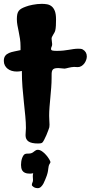

<svg xmlns="http://www.w3.org/2000/svg" viewBox="-32 -726 469 993"><path d="M396 -470.2Q417 -458 417 -434.1Q417 -425.3 413.6 -415.8Q410.2 -406.2 404.1 -397.9Q397.9 -389.6 389.2 -384.3Q380.4 -378.9 370.1 -378.9Q365.2 -378.9 360.4 -379.4Q355.5 -379.9 351.1 -379.9Q343.8 -379.9 336.4 -378.4Q329.1 -377 322.5 -375.5Q315.9 -374 310.5 -372.6Q305.2 -371.1 301.8 -371.1Q294.4 -371.1 285.9 -372.6Q277.3 -374 269 -374Q255.4 -374 248.3 -371.1Q241.2 -368.2 238.3 -361.8Q235.4 -355.5 235.1 -345.5Q234.9 -335.4 234.9 -321.8Q234.9 -298.8 232.9 -273.4Q231 -248 228.5 -222.4Q226.1 -196.8 224.1 -172.1Q222.2 -147.5 222.2 -127Q222.2 -114.3 223.1 -103Q224.1 -91.8 224.1 -81.1Q224.1 -78.1 223.6 -74.5Q223.1 -70.8 223.1 -67.9Q222.2 -64.5 218 -52.7Q213.9 -41 208 -27.3Q202.1 -13.7 196 -2.2Q189.9 9.3 186 12.2Q182.1 14.6 176.5 15.4Q170.9 16.1 164.1 16.1Q130.9 16.1 115.5 5.6Q100.1 -4.9 100.1 -26.9Q100.1 -36.1 101.1 -45.9Q102.1 -55.7 102.1 -64Q102.1 -91.3 98.9 -125Q95.7 -158.7 91.6 -196.5Q87.4 -234.4 84.2 -275.4Q81.1 -316.4 81.1 -358.9Q66.9 -356 55.2 -356Q41 -356 28.8 -359.6Q16.6 -363.3 7.6 -370.4Q-1.5 -377.4 -6.8 -387.7Q-12.2 -397.9 -12.2 -411.1Q-12.2 -427.7 -4.9 -437.3Q2.4 -446.8 14.4 -451.9Q26.4 -457 42 -460Q57.6 -462.9 74.2 -466.8V-484.9Q74.2 -506.8 71.3 -525.9Q68.4 -544.9 64.7 -562.3Q61 -579.6 58.1 -595.5Q55.2 -611.3 55.2 -627Q55.2 -642.1 57.4 -652.3Q59.6 -662.6 64.9 -669.7Q70.3 -676.8 79.3 -681.9Q88.4 -687 102.1 -691.9Q107.9 -694.3 117.2 -696.8Q126.5 -699.2 137.5 -701.4Q148.4 -703.6 160.4 -704.8Q172.4 -706.1 184.1 -706.1Q197.8 -706.1 210.9 -703.9Q224.1 -701.7 234.6 -693.6Q245.1 -685.5 251.5 -669.4Q257.8 -653.3 257.8 -625Q257.8 -609.9 257.1 -594.2Q256.3 -578.6 253.9 -568.8Q252.4 -562.5 249 -556.6Q245.6 -550.8 242.4 -545.4Q239.3 -540 236.8 -534.9Q234.4 -529.8 234.9 -524.9Q234.9 -519.5 236.3 -511.5Q237.8 -503.4 237.8 -498Q237.8 -490.2 234.9 -484.4Q231.9 -478.5 231.9 -473.1Q231.9 -466.3 239.5 -464.6Q247.1 -462.9 261.2 -462.9Q281.2 -462.9 296.4 -464.6Q311.5 -466.3 324.5 -468.5Q337.4 -470.7 349.1 -472.4Q360.8 -474.1 374 -474.1Q379.9 -474.1 385.7 -473.4Q391.6 -472.7 396 -470.2ZM229 111.8Q229 115.2 225.1 120.8Q221.2 126.5 219.7 133.8Q218.3 142.1 217.5 147.7Q216.8 153.3 216.1 158.4Q215.3 163.6 213.9 168.9Q212.4 174.3 210 182.1Q206.5 190.4 202.4 201.7Q198.2 212.9 192.9 222.9Q187.5 232.9 180.2 240Q172.9 247.1 163.6 247.1Q150.4 247.1 141.6 241Q132.8 234.9 132.8 231Q132.8 224.1 135.7 218.3Q138.7 212.4 138.7 205.1Q138.7 200.7 138.2 196Q137.7 191.4 137.7 187Q137.7 183.1 137.9 178.7Q138.2 174.3 139.6 169.9Q134.3 171.4 129.9 171.6Q125.5 171.9 120.6 171.9Q106 171.9 97.2 167.7Q88.4 163.6 84 157Q79.6 150.4 78.1 142.3Q76.7 134.3 76.7 127Q76.7 118.7 77.9 109.9Q79.1 101.1 81.8 93.3Q84.5 85.4 88.1 79.6Q91.8 73.7 96.7 70.8Q99.6 69.3 103.8 68.8Q107.9 68.4 112.1 68.4Q116.2 68.4 120.4 68.1Q124.5 67.9 127.9 66.9Q134.3 64.9 138.7 61.8Q143.1 58.6 146.7 55.7Q150.4 52.7 154.3 50.8Q158.2 48.8 163.6 48.8Q174.3 48.8 185.8 56.9Q197.3 64.9 206.5 75.7Q215.8 86.4 221.9 96.7Q228 106.9 229 111.8Z"/></svg>

Font: Freckle Face
Style: Regular
Weight: 400
Designer: Astigmatic (AOETI)
Foundry: Astigmatic (AOETI)
Version: Version 1.000